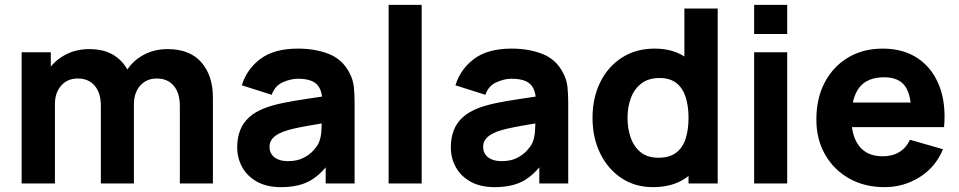

<svg xmlns="http://www.w3.org/2000/svg" viewBox="-20 -755 3947 790"><path d="M720 0V-319Q720 -372.5 694.8 -402.2Q669.5 -432 625 -432Q596.5 -432 575.5 -418.8Q554.5 -405.5 542.8 -381.8Q531 -358 531 -327L474 -365Q474 -420.5 500.2 -463Q526.5 -505.5 570.8 -529.2Q615 -553 669 -553Q761.5 -553 808.8 -498.2Q856 -443.5 856 -355V0ZM69 0V-540H189V-361H206V0ZM395 0V-319Q395 -372.5 369.8 -402.2Q344.5 -432 300 -432Q257.5 -432 231.8 -402.8Q206 -373.5 206 -327L149 -367Q149 -420 175.5 -462Q202 -504 246.8 -528.5Q291.5 -553 347 -553Q410.5 -553 451.2 -526Q492 -499 511.5 -454Q531 -409 531 -355V0Z M1136 15Q1078 15 1037.8 -7.2Q997.5 -29.5 976.8 -66.8Q956 -104 956 -149Q956 -186.5 967.5 -217.5Q979 -248.5 1004.8 -272.2Q1030.5 -296 1074 -312Q1104 -323 1145.5 -331.5Q1187 -340 1239.5 -347.8Q1292 -355.5 1355 -365L1306 -338Q1306 -386 1283 -408.5Q1260 -431 1206 -431Q1176 -431 1143.5 -416.5Q1111 -402 1098 -365L975 -404Q995.5 -471 1052 -513Q1108.5 -555 1206 -555Q1277.5 -555 1333 -533Q1388.5 -511 1417 -457Q1433 -427 1436 -397Q1439 -367 1439 -330V0H1320V-111L1337 -88Q1297.5 -33.5 1251.8 -9.2Q1206 15 1136 15ZM1165 -92Q1202.5 -92 1228.2 -105.2Q1254 -118.5 1269.2 -135.5Q1284.5 -152.5 1290 -164Q1300.5 -186 1302.2 -215.2Q1304 -244.5 1304 -264L1344 -254Q1283.5 -244 1246 -237.2Q1208.5 -230.5 1185.5 -225Q1162.5 -219.5 1145 -213Q1125 -205 1112.8 -195.8Q1100.5 -186.5 1094.8 -175.5Q1089 -164.5 1089 -151Q1089 -132.5 1098.2 -119.2Q1107.5 -106 1124.5 -99Q1141.5 -92 1165 -92Z M1579 0V-735H1715V0Z M2015 15Q1957 15 1916.8 -7.2Q1876.5 -29.5 1855.8 -66.8Q1835 -104 1835 -149Q1835 -186.5 1846.5 -217.5Q1858 -248.5 1883.8 -272.2Q1909.5 -296 1953 -312Q1983 -323 2024.5 -331.5Q2066 -340 2118.5 -347.8Q2171 -355.5 2234 -365L2185 -338Q2185 -386 2162 -408.5Q2139 -431 2085 -431Q2055 -431 2022.5 -416.5Q1990 -402 1977 -365L1854 -404Q1874.5 -471 1931 -513Q1987.5 -555 2085 -555Q2156.5 -555 2212 -533Q2267.5 -511 2296 -457Q2312 -427 2315 -397Q2318 -367 2318 -330V0H2199V-111L2216 -88Q2176.5 -33.5 2130.8 -9.2Q2085 15 2015 15ZM2044 -92Q2081.5 -92 2107.2 -105.2Q2133 -118.5 2148.2 -135.5Q2163.5 -152.5 2169 -164Q2179.5 -186 2181.2 -215.2Q2183 -244.5 2183 -264L2223 -254Q2162.5 -244 2125 -237.2Q2087.5 -230.5 2064.5 -225Q2041.5 -219.5 2024 -213Q2004 -205 1991.8 -195.8Q1979.5 -186.5 1973.8 -175.5Q1968 -164.5 1968 -151Q1968 -132.5 1977.2 -119.2Q1986.5 -106 2003.5 -99Q2020.5 -92 2044 -92Z M2667 15Q2592.5 15 2536.5 -22.5Q2480.5 -60 2449.2 -124.5Q2418 -189 2418 -270Q2418 -352.5 2449.8 -416.8Q2481.5 -481 2539 -518Q2596.5 -555 2674 -555Q2751 -555 2803.5 -517.5Q2856 -480 2883 -415.5Q2910 -351 2910 -270Q2910 -189 2882.8 -124.5Q2855.5 -60 2801.5 -22.5Q2747.5 15 2667 15ZM2689 -106Q2734.5 -106 2761.8 -126.5Q2789 -147 2801 -184Q2813 -221 2813 -270Q2813 -319 2801 -356Q2789 -393 2762.8 -413.5Q2736.5 -434 2694 -434Q2648.5 -434 2619.2 -411.8Q2590 -389.5 2576 -352.2Q2562 -315 2562 -270Q2562 -224.5 2575.5 -187.2Q2589 -150 2617 -128Q2645 -106 2689 -106ZM2813 0V-370H2796V-720H2933V0Z M3083 -615V-735H3219V-615ZM3083 0V-540H3219V0Z M3620 15Q3537 15 3473.8 -20.8Q3410.5 -56.5 3374.8 -119.2Q3339 -182 3339 -263Q3339 -351.5 3374 -417Q3409 -482.5 3470.5 -518.8Q3532 -555 3612 -555Q3697 -555 3756.5 -515Q3816 -475 3844.5 -402.5Q3873 -330 3864.5 -232H3730V-282Q3730 -364.5 3703.8 -400.8Q3677.5 -437 3618 -437Q3548.5 -437 3515.8 -394.8Q3483 -352.5 3483 -270Q3483 -194.5 3515.8 -153.2Q3548.5 -112 3612 -112Q3652 -112 3680.5 -129.5Q3709 -147 3724 -180L3860 -141Q3829.5 -67 3763.8 -26Q3698 15 3620 15ZM3441 -232V-333H3799V-232Z"/></svg>

Font: Manrope ExtraLight ExtraBold
Style: Regular
Weight: 800
Version: Version 4.504